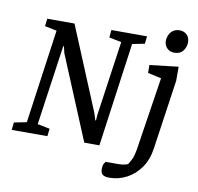

<svg xmlns="http://www.w3.org/2000/svg" viewBox="-93 -810 1110 1076"><g transform="rotate(10 462.5 -272.0)"><path d="M13 0 18 -43 89 -57 164 -591 96 -605 101 -648H256L453 -173L465 -134H469L471 -165L532 -591L462 -605L466 -648H669L664 -605L594 -591L512 0H426L229 -474L220 -512H216L151 -57L221 -43L216 0ZM597 169Q571 169 559.5 159.5Q548 150 548 127Q548 109 554 98Q560 87 562 85H634Q655 85 670.5 81.5Q686 78 690 74Q694 68 705 47.5Q716 27 723 -15L787 -430L710 -447V-492L873 -511V-431L816 -38Q807 28 775 74Q743 120 696.5 144.5Q650 169 597 169ZM834 -584Q809 -584 793 -600.5Q777 -617 777 -641Q777 -658 784.5 -675Q792 -692 807 -702.5Q822 -713 844 -713Q868 -713 884.5 -697.5Q901 -682 901 -654Q901 -628 884.5 -606Q868 -584 834 -584Z"/></g></svg>

Font: Faustina Medium
Style: Italic
Weight: 500
Italic angle: -8°
Designer: Alfonso Garcia
Foundry: http://www.omnibus-type.com
Version: Version 1.200